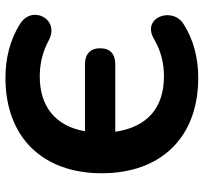

<svg xmlns="http://www.w3.org/2000/svg" viewBox="-42 -714 765 722"><g transform="rotate(-90 341.0 -352.5)"><path d="M410 10C483 10 554 -8 610 -44C680 -85 638 -204 557 -157C511 -130 465 -119 415 -119C299 -119 225 -180 207 -302H461C500 -302 521 -322 521 -359C521 -395 500 -416 461 -416H209C228 -526 301 -586 415 -586C464 -586 508 -575 551 -552C632 -509 686 -617 611 -661C551 -699 480 -715 410 -715C185 -715 51 -574 51 -353C51 -131 185 10 410 10Z"/></g></svg>

Font: SN Pro
Style: Bold
Weight: 700
Designer: Tobias Whetton
Foundry: Supernotes
Version: Version 1.003;Glyphs 3.3 (3324)